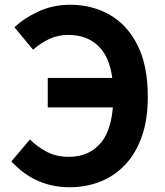

<svg xmlns="http://www.w3.org/2000/svg" viewBox="-20 -774 696 808"><path d="M273 14Q200 14 138.5 -13.5Q77 -41 28 -95L106 -187Q138 -155 178 -134.5Q218 -114 270 -114Q357 -114 407 -176Q457 -238 457 -374Q457 -504 407.5 -565.5Q358 -627 267 -627Q224 -627 187.5 -610Q151 -593 119 -565L41 -659Q80 -697 141.5 -725.5Q203 -754 275 -754Q369 -754 443 -711Q517 -668 559.5 -582.5Q602 -497 602 -367Q602 -270 576.5 -198.5Q551 -127 506 -80Q461 -33 401.5 -9.5Q342 14 273 14ZM181 -322V-446H521V-322Z"/></svg>

Font: Noto Sans KR
Style: Bold
Weight: 700
Designer: Ryoko NISHIZUKA  (kana, bopomofo & ideographs); Paul D. Hunt (Latin, Greek & Cyrillic); Sandoll Communications , Soo-you
Foundry: Adobe
Version: Version 2.004-H2;hotconv 1.0.118;makeotfexe 2.5.65603